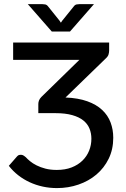

<svg xmlns="http://www.w3.org/2000/svg" viewBox="-20 -930 628 957"><path d="M306.5 -444Q370 -441.5 415.2 -425.2Q460.5 -409 489.2 -382Q518 -355 531.2 -319.5Q544.5 -284 544.5 -243.5Q544.5 -185.5 521.8 -139Q499 -92.5 460.5 -60Q422 -27.5 371.2 -10Q320.5 7.5 264 7.5Q227.5 7.5 193 0Q158.5 -7.5 127.8 -21.8Q97 -36 70.8 -56.5Q44.5 -77 24 -103.5L65 -150.5Q70.5 -156.5 75.2 -157.5Q80 -158.5 83 -158.5Q89 -158.5 94 -156.5Q99 -154.5 108.5 -146.5Q116.5 -137.5 129.8 -126.5Q143 -115.5 162.2 -105.8Q181.5 -96 206.5 -89.5Q231.5 -83 263 -83Q305 -83 337 -95.5Q369 -108 391 -129.5Q413 -151 424.2 -179Q435.5 -207 435.5 -238.5Q435.5 -266 426 -289.2Q416.5 -312.5 395.5 -329.5Q374.5 -346.5 340.2 -356.2Q306 -366 256.5 -366H171V-412Q171 -420.5 174.5 -429.5Q178 -438.5 186.5 -447L375.5 -631.5H45.5V-718H524V-678.5Q524 -669.5 521.2 -659.2Q518.5 -649 507.5 -639ZM448.5 -909.5 329 -773H238L118.5 -909.5H189.5Q196 -909.5 204.8 -908Q213.5 -906.5 220.5 -897L277.5 -826Q279 -823.5 280.5 -821.2Q282 -819 283.5 -817Q285 -819 286.5 -821.2Q288 -823.5 289.5 -826L346.5 -896.5Q353.5 -906.5 362.2 -908Q371 -909.5 377.5 -909.5Z"/></svg>

Font: Lato 2
Style: Regular
Weight: 500
Designer: Lukasz Dziedzic with Adam Twardoch and Botio Nikoltchev
Foundry: tyPoland Lukasz Dziedzic
Version: Version 2.015; 2015-08-06; http://www.latofonts.com/